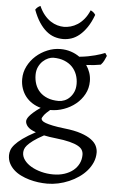

<svg xmlns="http://www.w3.org/2000/svg" viewBox="-61 -727 611 1012"><g transform="rotate(5 244.0 -221.0)"><path d="M336.9 -293Q336.9 -318.8 328.4 -342Q319.8 -365.2 303 -382.6Q286.1 -399.9 261 -409.9Q235.8 -419.9 203.1 -419.9Q190.9 -419.9 176 -413.6Q161.1 -407.2 147.9 -395Q134.8 -382.8 126 -364.3Q117.2 -345.7 117.2 -321.8Q117.2 -295.9 125.2 -272.7Q133.3 -249.5 149.7 -232.4Q166 -215.3 191.2 -205.3Q216.3 -195.3 251 -195.3Q265.1 -195.3 280.5 -201.4Q295.9 -207.5 308.3 -220Q320.8 -232.4 328.9 -250.5Q336.9 -268.6 336.9 -293ZM252.9 2Q234.4 0 218.8 -2.4Q203.1 -4.9 189.5 -7.8Q154.3 11.2 134 26.4Q113.8 41.5 103.5 53.5Q93.3 65.4 90.6 75.2Q87.9 85 87.9 92.8Q87.9 113.3 101.6 131.6Q115.2 149.9 138.2 163.3Q161.1 176.8 191.4 184.8Q221.7 192.9 254.9 192.9Q287.6 192.9 314.5 184.1Q341.3 175.3 360.4 159.9Q379.4 144.5 389.9 123.3Q400.4 102.1 400.4 76.7Q400.4 63 394 51.5Q387.7 40 371.1 30.8Q354.5 21.5 325.9 14.2Q297.4 6.8 252.9 2ZM405.3 -313Q405.3 -275.4 388.4 -244.4Q371.6 -213.4 344.2 -191.2Q316.9 -168.9 282.2 -156.5Q247.6 -144 211.9 -144H210Q186.5 -124.5 177.7 -111.6Q168.9 -98.6 168.9 -95.7Q168.9 -89.8 174.1 -84.2Q179.2 -78.6 193.1 -73.5Q207 -68.4 231.4 -63.2Q255.9 -58.1 293.9 -53.7Q347.2 -47.9 381.8 -36.1Q416.5 -24.4 437 -9Q457.5 6.3 465.6 23.9Q473.6 41.5 473.6 58.6Q473.6 85.4 463.4 109.6Q453.1 133.8 435.5 154.3Q418 174.8 394 191.4Q370.1 208 342.8 219.7Q315.4 231.4 286.1 237.8Q256.8 244.1 228 244.1Q205.1 244.1 180.7 241Q156.2 237.8 132.3 231Q108.4 224.1 87.2 213.6Q65.9 203.1 49.8 188.2Q33.7 173.3 24.2 154.5Q14.6 135.7 14.6 111.8Q14.6 99.1 19.3 85.2Q23.9 71.3 38.1 55.2Q52.2 39.1 77.6 20.5Q103 2 145 -20.5Q113.3 -31.7 101.1 -45.9Q88.9 -60.1 88.9 -74.7Q88.9 -78.6 91.3 -85.2Q93.8 -91.8 101.3 -101.3Q108.9 -110.8 122.8 -123Q136.7 -135.3 159.2 -150.9Q134.3 -157.7 114 -170.7Q93.8 -183.6 79.3 -201.9Q64.9 -220.2 56.9 -243.4Q48.8 -266.6 48.8 -293.9Q48.8 -329.6 64.9 -361.6Q81.1 -393.6 107.4 -417.2Q133.8 -440.9 167.5 -454.8Q201.2 -468.8 236.8 -468.8Q266.1 -468.8 291.7 -460.4Q317.4 -452.1 338.4 -437Q363.8 -439.5 384.3 -443.4Q404.8 -447.3 421.1 -451.7Q437.5 -456.1 450.2 -460.4Q462.9 -464.8 473.1 -468.8L482.9 -454.1Q477.1 -440.4 471.7 -429Q466.3 -417.5 455.1 -405.3Q436.5 -401.9 418.7 -399.9Q400.9 -397.9 378.4 -397Q391.1 -378.4 398.2 -357.4Q405.3 -336.4 405.3 -313ZM402.8 -664.1Q388.2 -624.5 369.9 -597.7Q351.6 -570.8 331.3 -554Q311 -537.1 289.1 -529.8Q267.1 -522.5 245.1 -522.5Q221.2 -522.5 198.7 -529.8Q176.3 -537.1 156 -554Q135.7 -570.8 117.9 -597.7Q100.1 -624.5 85.4 -664.1Q91.3 -672.9 97.2 -677.5Q103 -682.1 111.3 -686Q123.5 -658.2 139.4 -639.2Q155.3 -620.1 172.9 -608.6Q190.4 -597.2 208.7 -592Q227.1 -586.9 243.2 -586.9Q260.3 -586.9 279.1 -592Q297.9 -597.2 315.7 -608.6Q333.5 -620.1 349.4 -639.2Q365.2 -658.2 377 -686Q385.3 -682.1 391.1 -677.5Q397 -672.9 402.8 -664.1Z"/></g></svg>

Font: Gentium Plus APac
Style: Regular
Weight: 400
Designer: J. Victor Gaultney, Annie Olsen, Iska Routamaa, Becca Hirsbrunner
Foundry: SIL International
Version: Version 5.000